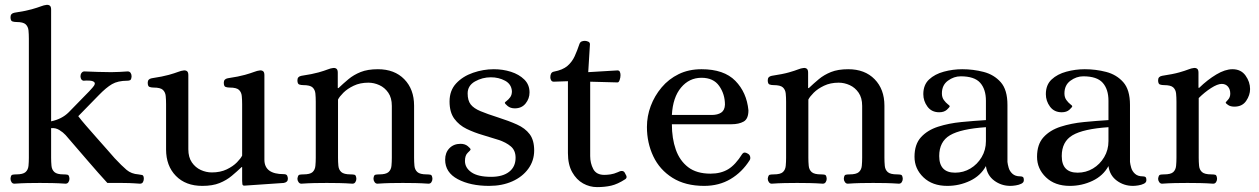

<svg xmlns="http://www.w3.org/2000/svg" viewBox="-20 -748 5147 785"><path d="M39 3Q31 3 27 -3.5Q23 -10 23 -17Q24 -32 30.5 -33.5Q37 -35 46 -35Q74 -35 84.5 -44.5Q95 -54 96.5 -70Q98 -86 98 -103V-590Q98 -608 96.5 -623.5Q95 -639 85 -648.5Q75 -658 47 -658Q38 -658 30.5 -660.5Q23 -663 23 -678Q23 -693 39 -696Q85 -703 109.5 -710Q134 -717 147 -722Q160 -727 170 -728Q178 -729 183.5 -725Q189 -721 189 -709V-252Q233 -261 261 -289L345 -375Q351 -382 358.5 -390Q366 -398 367.5 -405Q369 -412 359 -416Q349 -420 321 -418Q310 -420 309 -436Q309 -444 313.5 -450Q318 -456 325 -456Q348 -455 380.5 -454Q413 -453 435 -453Q452 -453 468.5 -454Q485 -455 502 -456Q510 -456 514 -450Q518 -444 518 -436Q517 -423 512.5 -420.5Q508 -418 501 -418Q462 -418 438 -404Q414 -390 384 -359L300 -273Q312 -257 332 -234Q352 -211 374.5 -185.5Q397 -160 417 -137.5Q437 -115 449 -101Q478 -70 497.5 -53.5Q517 -37 546 -35Q554 -34 561 -32.5Q568 -31 568 -17Q568 -10 564.5 -3.5Q561 3 552 3Q538 2 529 1.5Q520 1 509 0.5Q498 0 477.5 0Q457 0 419 0Q384 -38 338.5 -91Q293 -144 248 -196Q238 -207 222.5 -216.5Q207 -226 189 -224V-103Q189 -86 190.5 -70Q192 -54 202.5 -44.5Q213 -35 240 -35Q250 -35 256.5 -33.5Q263 -32 264 -17Q264 -10 260 -3.5Q256 3 248 3Q219 1 194 0.5Q169 0 143 0Q116 0 92 0.5Q68 1 39 3Z M807 12Q739 12 699 -29Q659 -70 659 -137V-322Q659 -340 657.5 -355.5Q656 -371 646 -380.5Q636 -390 608 -390Q599 -390 591.5 -392.5Q584 -395 584 -410Q584 -425 600 -428Q646 -435 670.5 -442Q695 -449 708 -454Q721 -459 731 -460Q739 -461 744.5 -457Q750 -453 750 -441V-138Q750 -105 764.5 -84Q779 -63 801 -53Q823 -43 846 -43Q881 -43 907 -55.5Q933 -68 949 -84.5Q965 -101 970 -112V-322Q970 -340 968.5 -355.5Q967 -371 957 -380.5Q947 -390 919 -390Q910 -390 902.5 -392.5Q895 -395 895 -410Q895 -425 911 -428Q957 -435 981.5 -442Q1006 -449 1019 -454Q1032 -459 1042 -460Q1050 -461 1055.5 -457Q1061 -453 1061 -441V-95Q1061 -36 1140 -36Q1151 -36 1154 -30Q1157 -24 1157 -17Q1157 -3 1140 0L979 11Q972 11 971 5Q970 -1 970 -9V-65H968Q949 -47 927.5 -29Q906 -11 877.5 0.5Q849 12 807 12Z M1212 3Q1205 3 1200.5 -3.5Q1196 -10 1196 -17Q1198 -32 1204 -33.5Q1210 -35 1220 -35Q1248 -35 1258 -44.5Q1268 -54 1269.5 -70Q1271 -86 1271 -103V-332Q1271 -350 1269.5 -365.5Q1268 -381 1258 -390.5Q1248 -400 1220 -400Q1211 -400 1203.5 -402.5Q1196 -405 1196 -420Q1196 -435 1212 -438Q1258 -445 1282.5 -452Q1307 -459 1319.5 -464Q1332 -469 1342 -470Q1350 -471 1355.5 -467Q1361 -463 1361 -451V-388H1364Q1384 -407 1405 -424.5Q1426 -442 1454.5 -453.5Q1483 -465 1525 -465Q1593 -465 1633 -424Q1673 -383 1673 -316V-103Q1673 -86 1674.5 -70Q1676 -54 1686.5 -44.5Q1697 -35 1725 -35Q1734 -35 1740.5 -33.5Q1747 -32 1748 -17Q1748 -10 1744 -3.5Q1740 3 1732 3Q1703 1 1678.5 0.5Q1654 0 1627 0Q1600 0 1576 0.5Q1552 1 1523 3Q1516 3 1511.5 -3.5Q1507 -10 1507 -17Q1508 -32 1514.5 -33.5Q1521 -35 1530 -35Q1558 -35 1568.5 -44.5Q1579 -54 1580.5 -70Q1582 -86 1582 -103V-315Q1582 -348 1567.5 -369Q1553 -390 1531 -400Q1509 -410 1486 -410Q1452 -410 1426 -397.5Q1400 -385 1384 -369Q1368 -353 1362 -341V-103Q1362 -86 1363.5 -70Q1365 -54 1375.5 -44.5Q1386 -35 1414 -35Q1423 -35 1429.5 -33.5Q1436 -32 1437 -17Q1437 -10 1433 -3.5Q1429 3 1421 3Q1392 1 1367.5 0.5Q1343 0 1316 0Q1289 0 1265 0.5Q1241 1 1212 3Z M1980 12Q1903 12 1851.5 -15.5Q1800 -43 1800 -95Q1800 -124 1817.5 -142Q1835 -160 1863 -160Q1881 -160 1892.5 -150.5Q1904 -141 1904 -137Q1904 -134 1892.5 -123.5Q1881 -113 1881 -90Q1881 -62 1907.5 -43.5Q1934 -25 1988 -25Q2035 -25 2061.5 -45.5Q2088 -66 2088 -103Q2088 -133 2068.5 -149.5Q2049 -166 2018.5 -176Q1988 -186 1953.5 -196Q1919 -206 1888 -221Q1857 -236 1837.5 -262.5Q1818 -289 1818 -333Q1818 -378 1845 -407Q1872 -436 1914 -450.5Q1956 -465 1999 -465Q2036 -465 2069 -454.5Q2102 -444 2123.5 -423Q2145 -402 2145 -370Q2145 -345 2129 -325Q2113 -305 2085 -305Q2067 -305 2055.5 -314.5Q2044 -324 2044 -328Q2044 -330 2051.5 -335.5Q2059 -341 2066 -350.5Q2073 -360 2073 -375Q2071 -404 2045 -418Q2019 -432 1987 -432Q1952 -432 1922 -415Q1892 -398 1892 -366Q1892 -337 1904.5 -321Q1917 -305 1944.5 -293.5Q1972 -282 2016 -268Q2060 -254 2093.5 -239Q2127 -224 2145.5 -199.5Q2164 -175 2164 -133Q2164 -91 2140 -58Q2116 -25 2074.5 -6.5Q2033 12 1980 12Z M2421 17Q2391 17 2364 2Q2337 -13 2319.5 -44Q2302 -75 2302 -122V-416L2244 -414Q2237 -414 2233.5 -419.5Q2230 -425 2230 -432Q2230 -452 2244 -455Q2281 -462 2300 -478.5Q2319 -495 2329.5 -518Q2340 -541 2349 -568Q2352 -576 2358 -578.5Q2364 -581 2371 -581Q2377 -581 2384.5 -578Q2392 -575 2392 -567L2385 -453L2502 -460Q2511 -461 2514 -455Q2517 -449 2517 -441Q2517 -431 2513.5 -421Q2510 -411 2505 -411L2393 -414V-110Q2393 -81 2405.5 -57Q2418 -33 2451 -33Q2462 -33 2476 -35Q2490 -37 2506 -44Q2510 -46 2514 -47.5Q2518 -49 2522 -49Q2530 -49 2534 -42.5Q2538 -36 2541 -29Q2544 -20 2536 -15Q2505 5 2479 11Q2453 17 2421 17Z M2859 12Q2782 12 2729.5 -21Q2677 -54 2651 -109Q2625 -164 2625 -229Q2625 -273 2640.5 -314.5Q2656 -356 2685 -390.5Q2714 -425 2755 -445Q2796 -465 2848 -465Q2940 -465 2986.5 -417.5Q3033 -370 3040 -297Q3040 -262 3020.5 -251Q3001 -240 2970 -240H2727Q2727 -182 2743 -136.5Q2759 -91 2793.5 -64.5Q2828 -38 2885 -38Q2927 -38 2957 -56Q2987 -74 3015 -119Q3023 -129 3037 -120Q3045 -116 3047 -107.5Q3049 -99 3045 -93Q3014 -44 2967 -16Q2920 12 2859 12ZM2727 -278H2890Q2914 -278 2928.5 -287.5Q2943 -297 2944 -320Q2944 -363 2920.5 -396.5Q2897 -430 2848 -430Q2798 -430 2764.5 -390Q2731 -350 2727 -278Z M3135 3Q3128 3 3123.5 -3.5Q3119 -10 3119 -17Q3121 -32 3127 -33.5Q3133 -35 3143 -35Q3171 -35 3181 -44.5Q3191 -54 3192.5 -70Q3194 -86 3194 -103V-332Q3194 -350 3192.5 -365.5Q3191 -381 3181 -390.5Q3171 -400 3143 -400Q3134 -400 3126.5 -402.5Q3119 -405 3119 -420Q3119 -435 3135 -438Q3181 -445 3205.5 -452Q3230 -459 3242.5 -464Q3255 -469 3265 -470Q3273 -471 3278.5 -467Q3284 -463 3284 -451V-388H3287Q3307 -407 3328 -424.5Q3349 -442 3377.5 -453.5Q3406 -465 3448 -465Q3516 -465 3556 -424Q3596 -383 3596 -316V-103Q3596 -86 3597.5 -70Q3599 -54 3609.5 -44.5Q3620 -35 3648 -35Q3657 -35 3663.5 -33.5Q3670 -32 3671 -17Q3671 -10 3667 -3.5Q3663 3 3655 3Q3626 1 3601.5 0.5Q3577 0 3550 0Q3523 0 3499 0.5Q3475 1 3446 3Q3439 3 3434.5 -3.5Q3430 -10 3430 -17Q3431 -32 3437.5 -33.5Q3444 -35 3453 -35Q3481 -35 3491.5 -44.5Q3502 -54 3503.5 -70Q3505 -86 3505 -103V-315Q3505 -348 3490.5 -369Q3476 -390 3454 -400Q3432 -410 3409 -410Q3375 -410 3349 -397.5Q3323 -385 3307 -369Q3291 -353 3285 -341V-103Q3285 -86 3286.5 -70Q3288 -54 3298.5 -44.5Q3309 -35 3337 -35Q3346 -35 3352.5 -33.5Q3359 -32 3360 -17Q3360 -10 3356 -3.5Q3352 3 3344 3Q3315 1 3290.5 0.5Q3266 0 3239 0Q3212 0 3188 0.5Q3164 1 3135 3Z M3853 12Q3792 12 3755.5 -23Q3719 -58 3719 -107Q3719 -158 3745.5 -187Q3772 -216 3815.5 -230Q3859 -244 3910.5 -249Q3962 -254 4011 -257V-336Q4011 -383 3987.5 -409.5Q3964 -436 3908 -436Q3880 -436 3855.5 -418Q3831 -400 3831 -366Q3831 -350 3839 -339Q3847 -328 3855 -322Q3863 -316 3863 -314Q3863 -310 3851.5 -299.5Q3840 -289 3820 -289Q3789 -289 3772 -312Q3755 -335 3755 -363Q3755 -401 3778.5 -423Q3802 -445 3839 -455Q3876 -465 3914 -465Q3959 -465 4001.5 -454Q4044 -443 4071.5 -412Q4099 -381 4099 -319V-86Q4100 -76 4104 -62Q4108 -48 4119.5 -37.5Q4131 -27 4151 -27Q4158 -27 4162 -24.5Q4166 -22 4166 -11Q4166 -2 4156 3Q4146 8 4133 10Q4120 12 4111 12Q4074 12 4045 -9.5Q4016 -31 4011 -69Q3989 -29 3945.5 -8.5Q3902 12 3853 12ZM3885 -42Q3919 -42 3947.5 -59Q3976 -76 3993.5 -105.5Q4011 -135 4011 -171V-228Q3908 -221 3864 -195Q3820 -169 3820 -110Q3820 -42 3885 -42Z M4354 12Q4293 12 4256.5 -23Q4220 -58 4220 -107Q4220 -158 4246.5 -187Q4273 -216 4316.5 -230Q4360 -244 4411.5 -249Q4463 -254 4512 -257V-336Q4512 -383 4488.5 -409.5Q4465 -436 4409 -436Q4381 -436 4356.5 -418Q4332 -400 4332 -366Q4332 -350 4340 -339Q4348 -328 4356 -322Q4364 -316 4364 -314Q4364 -310 4352.5 -299.5Q4341 -289 4321 -289Q4290 -289 4273 -312Q4256 -335 4256 -363Q4256 -401 4279.5 -423Q4303 -445 4340 -455Q4377 -465 4415 -465Q4460 -465 4502.5 -454Q4545 -443 4572.5 -412Q4600 -381 4600 -319V-86Q4601 -76 4605 -62Q4609 -48 4620.5 -37.5Q4632 -27 4652 -27Q4659 -27 4663 -24.5Q4667 -22 4667 -11Q4667 -2 4657 3Q4647 8 4634 10Q4621 12 4612 12Q4575 12 4546 -9.5Q4517 -31 4512 -69Q4490 -29 4446.5 -8.5Q4403 12 4354 12ZM4386 -42Q4420 -42 4448.5 -59Q4477 -76 4494.5 -105.5Q4512 -135 4512 -171V-228Q4409 -221 4365 -195Q4321 -169 4321 -110Q4321 -42 4386 -42Z M4731 3Q4724 3 4719.5 -3.5Q4715 -10 4715 -17Q4717 -32 4723 -33.5Q4729 -35 4739 -35Q4767 -35 4777 -44.5Q4787 -54 4788.5 -70Q4790 -86 4790 -103V-332Q4790 -350 4788.5 -365.5Q4787 -381 4777 -390.5Q4767 -400 4739 -400Q4730 -400 4722.5 -402.5Q4715 -405 4715 -420Q4715 -435 4731 -438Q4777 -445 4801.5 -452Q4826 -459 4838.5 -464Q4851 -469 4861 -470Q4869 -471 4874.5 -467Q4880 -463 4880 -451V-389H4883Q4917 -422 4953 -443.5Q4989 -465 5019 -465Q5054 -465 5072.5 -439Q5091 -413 5091 -384Q5091 -359 5075 -335.5Q5059 -312 5027 -312Q5011 -312 5001.5 -318.5Q4992 -325 4991 -328Q4991 -330 5000.5 -340Q5010 -350 5010 -365Q5010 -383 5000.5 -394Q4991 -405 4975 -405Q4958 -405 4931.5 -388Q4905 -371 4881 -347V-103Q4881 -86 4882.5 -70Q4884 -54 4894.5 -44.5Q4905 -35 4933 -35Q4942 -35 4948.5 -33.5Q4955 -32 4956 -17Q4956 -10 4952 -3.5Q4948 3 4940 3Q4911 1 4886.5 0.5Q4862 0 4835 0Q4808 0 4784 0.5Q4760 1 4731 3Z"/></svg>

Font: Alice
Style: Regular
Weight: 400
Designer: Ksenia Yerulevich
Foundry: Cyreal (http://www.cyreal.org/)
Version: Version 2.003; ttfautohint (v1.8.3)